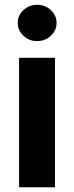

<svg xmlns="http://www.w3.org/2000/svg" viewBox="-20 -789 312 809"><path d="M60.4 0V-545.5H211.6V0ZM136.4 -615.8Q103 -615.8 78.8 -638.3Q54.7 -660.9 54.7 -692.5Q54.7 -724.1 78.8 -746.4Q103 -768.8 136.4 -768.8Q170.1 -768.8 194.2 -746.4Q218.4 -724.1 218.4 -692.5Q218.4 -660.9 194.2 -638.3Q170.1 -615.8 136.4 -615.8Z"/></svg>

Font: Inter Zeller
Style: Bold
Weight: 700
Designer: Rasmus Andersson; Joe Bland
Foundry: zeller
Version: Version 3.015;git-dec3a8cb1